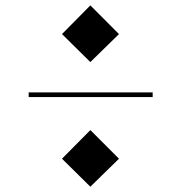

<svg xmlns="http://www.w3.org/2000/svg" viewBox="-20 -779 680 720"><path d="M318.8 -758.8 426.2 -651.2 318.8 -546.2 212.5 -651.2ZM87.5 -432.5H552.5V-415H87.5ZM212.5 -183.8 318.8 -291.2 426.2 -183.8 318.8 -78.8Z"/></svg>

Font: Equateur
Style: Regular
Weight: 400
Designer: Ange Degheest & Eugénie Bidaut
Foundry: Velvetyne Type Foundry
Version: Version 1.000;FEAKit 1.0